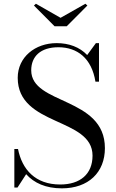

<svg xmlns="http://www.w3.org/2000/svg" viewBox="-20 -990 616 1024"><path d="M303 -895 171.5 -970 161 -960.5 271 -850H336L446 -960.5L435.5 -970ZM73.5 10 119.5 -61C161.5 -14 224 14.5 310 14.5C451 14.5 539.5 -70 539.5 -200C539.5 -475 146.5 -430 146.5 -615C146.5 -689 196 -738 291.5 -738C392 -738 469 -679.5 489 -554.5H508V-760H491.5L445 -696.5C404.5 -739 348 -760 282 -760C167.5 -760 74.5 -685.5 74.5 -575C74.5 -315 473.5 -365 473.5 -160C473.5 -61 407 -6 301 -6C168 -6 97.5 -86.5 76 -195.5H56.5V10Z"/></svg>

Font: Bodoni* 11
Style: Regular
Weight: 400
Version: Version 2.3